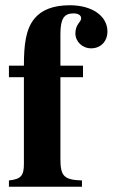

<svg xmlns="http://www.w3.org/2000/svg" viewBox="-20 -711 429 731"><path d="M14 -461V-417H71V-87C71 -42 60 -29 14 -24V0H292V-24C222 -26 210 -42 210 -107V-417H296V-461H210V-581C210 -640 224 -660 260 -660C278 -660 289 -653 289 -641C289 -627 267 -619 267 -584C267 -553 293 -527 327 -527C364 -527 389 -554 389 -591C389 -650 331 -691 246 -691C182 -691 138 -673 111 -640C78 -600 71 -540 71 -461Z"/></svg>

Font: XITS Math
Style: Bold
Weight: 700
Designer: MicroPress Inc., with final additions and corrections provided by Coen Hoffman, Elsevier (retired)
Version: Version 1.302